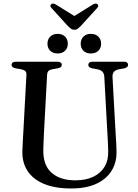

<svg xmlns="http://www.w3.org/2000/svg" viewBox="-20 -1049 781 1086"><path d="M587.5 -294.5 570 -614Q569 -632.5 560 -642.8Q551 -653 531 -657L502.5 -662.5Q489 -665.5 484.2 -670.2Q479.5 -675 479.5 -682.5Q479.5 -690.5 485.5 -695.2Q491.5 -700 502.5 -700H681Q692.5 -700 698.5 -695.2Q704.5 -690.5 704.5 -682.5Q704.5 -675 699.2 -670Q694 -665 681 -662L655 -657.5Q631.5 -653 623.2 -641.2Q615 -629.5 616.5 -611.5L634 -294Q636 -269 637.2 -244.8Q638.5 -220.5 639 -194.5Q641 -133.5 612.8 -85.8Q584.5 -38 527 -10.5Q469.5 17 382.5 17Q290.5 17 228.5 -9Q166.5 -35 135.8 -82.2Q105 -129.5 106.5 -193Q107 -206 108 -226.8Q109 -247.5 110.2 -271.8Q111.5 -296 113 -321L129.5 -626.5Q130.5 -640 122.5 -647.2Q114.5 -654.5 97.5 -657.5L69 -662.5Q45.5 -667 45.5 -682Q45.5 -690.5 51.8 -695.2Q58 -700 69.5 -700H305.5Q317 -700 323.2 -695.2Q329.5 -690.5 329.5 -682Q329.5 -675 324.2 -670Q319 -665 306 -662.5L277 -657.5Q261.5 -654.5 254.5 -647.8Q247.5 -641 246.5 -627L230 -323Q228 -286.5 226.8 -256.8Q225.5 -227 225 -202.5Q223 -115 271.5 -72Q320 -29 406 -29Q465 -29 507.2 -49Q549.5 -69 571.5 -106Q593.5 -143 592 -194.5Q591 -228.5 590 -251.8Q589 -275 587.5 -294.5ZM306 -746.5Q280 -746.5 264.2 -761.8Q248.5 -777 248.5 -802Q248.5 -826.5 264.2 -842Q280 -857.5 306 -857.5Q332.5 -857.5 348 -842Q363.5 -826.5 363.5 -801.5Q363.5 -777.5 348 -762Q332.5 -746.5 306 -746.5ZM493.5 -746.5Q467.5 -746.5 452 -761.8Q436.5 -777 436.5 -802Q436.5 -826.5 452 -842Q467.5 -857.5 493.5 -857.5Q520.5 -857.5 536.2 -842Q552 -826.5 552 -801.5Q552 -777.5 536.2 -762Q520.5 -746.5 493.5 -746.5ZM420.5 -946 296.5 -1023Q279.5 -1033 270 -1025.5Q266 -1022.5 265.2 -1016.2Q264.5 -1010 271.5 -1003.5L364.5 -901Q374 -892 381.8 -886.2Q389.5 -880.5 401 -880.5Q412 -880.5 419.5 -886.2Q427 -892 436 -901L529.5 -1003.5Q536 -1010 535.5 -1016.2Q535 -1022.5 531 -1025.5Q521 -1033 504.5 -1023L380.5 -946Z"/></svg>

Font: Fraunces 18pt
Style: Regular
Weight: 400
Version: Version 1.000;[b76b70a41]